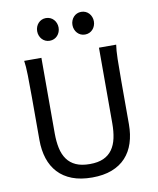

<svg xmlns="http://www.w3.org/2000/svg" viewBox="-100 -1010 903 1099"><g transform="rotate(-10 351.5 -460.5)"><path d="M612.8 -712.9Q607.9 -683.6 606.7 -630.1Q605.5 -576.7 605.5 -500.5V-251.5Q605.5 -191.9 589.8 -143.3Q574.2 -94.7 542.2 -60.1Q510.3 -25.4 461.4 -6.6Q412.6 12.2 346.7 12.2Q279.8 12.2 230.7 -6.6Q181.6 -25.4 149.4 -60.1Q117.2 -94.7 101.3 -143.3Q85.4 -191.9 85.4 -251.5V-500.5Q85.4 -572.8 84.2 -628.2Q83 -683.6 78.1 -712.9H178.2V-273.4Q178.2 -225.6 186.5 -187.3Q194.8 -148.9 214.4 -121.8Q233.9 -94.7 266.1 -80.3Q298.3 -65.9 346.7 -65.9Q394 -65.9 425.8 -80.3Q457.5 -94.7 476.8 -121.8Q496.1 -148.9 504.4 -187.3Q512.7 -225.6 512.7 -273.4V-712.9H612.8ZM385.7 -866.7Q385.7 -880.4 390.4 -892.3Q395 -904.3 403.3 -913.3Q411.6 -922.4 422.9 -927.5Q434.1 -932.6 447.8 -932.6Q461.4 -932.6 472.9 -927.5Q484.4 -922.4 492.7 -913.3Q501 -904.3 505.6 -892.3Q510.3 -880.4 510.3 -866.7Q510.3 -853 505.6 -841.1Q501 -829.1 492.7 -820.1Q484.4 -811 472.9 -805.9Q461.4 -800.8 447.8 -800.8Q434.1 -800.8 422.9 -805.9Q411.6 -811 403.3 -820.1Q395 -829.1 390.4 -841.1Q385.7 -853 385.7 -866.7ZM180.7 -866.7Q180.7 -880.4 185.3 -892.3Q189.9 -904.3 198.2 -913.3Q206.5 -922.4 217.8 -927.5Q229 -932.6 242.7 -932.6Q256.3 -932.6 267.8 -927.5Q279.3 -922.4 287.6 -913.3Q295.9 -904.3 300.5 -892.3Q305.2 -880.4 305.2 -866.7Q305.2 -853 300.5 -841.1Q295.9 -829.1 287.6 -820.1Q279.3 -811 267.8 -805.9Q256.3 -800.8 242.7 -800.8Q229 -800.8 217.8 -805.9Q206.5 -811 198.2 -820.1Q189.9 -829.1 185.3 -841.1Q180.7 -853 180.7 -866.7Z"/></g></svg>

Font: Andika DR AuSIL
Style: Regular
Weight: 400
Designer: Annie Olsen & Victor Gaultney
Foundry: SIL International
Version: Version 0.003